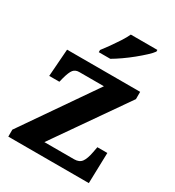

<svg xmlns="http://www.w3.org/2000/svg" viewBox="-183 -874 896 983"><g transform="rotate(30 264.5 -383.0)"><path d="M18 0V-41L313 -468H167Q145 -468 133 -453.5Q121 -439 110 -398L104 -374H44L56 -536H488V-493L192 -68H368Q398 -68 412 -87Q426 -106 434 -149L440 -181H499L494 0ZM203 -619Q218 -638 236.5 -664Q255 -690 272.5 -717Q290 -744 300 -766H457V-756Q448 -743 426.5 -723Q405 -703 378 -681Q351 -659 323 -639.5Q295 -620 271 -606H203Z"/></g></svg>

Font: Noto Serif Vithkuqi
Style: Regular
Weight: 400
Version: Version 1.005